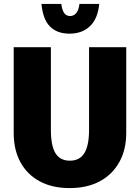

<svg xmlns="http://www.w3.org/2000/svg" viewBox="-20 -941 715 981"><path d="M240 -700V-278Q240 -196 263.5 -158Q287 -120 337 -120Q387 -120 411 -158.5Q435 -197 435 -278V-700H625V-262Q625 -176 589.5 -112.5Q554 -49 489.5 -14.5Q425 20 336 20Q247 20 183 -14.5Q119 -49 84.5 -112Q50 -175 50 -262V-700ZM293 -921Q298 -887 309 -873Q320 -859 338 -859Q356 -859 369 -873.5Q382 -888 386 -921H487Q480 -846 440 -807.5Q400 -769 335 -769Q272 -769 235.5 -805.5Q199 -842 192 -921Z"/></svg>

Font: Moderustic ExtraBold
Style: Regular
Weight: 800
Designer: Tural Alisoy
Foundry: TAFT Foundry
Version: Version 2.120